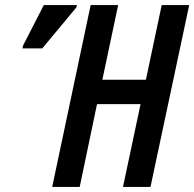

<svg xmlns="http://www.w3.org/2000/svg" viewBox="-20 -734 763 754"><path d="M185 0 336 -714H444L382 -421H553L615 -714H723L571 0H463L532 -325H361L293 0ZM68 -544 71 -556 152 -714H282L280 -705L146 -544Z"/></svg>

Font: Noto Sans ExtraCondensed SemiBold
Style: Italic
Weight: 600
Width: 2
Italic angle: -12°
Designer: Monotype Design Team
Foundry: Monotype Imaging Inc.
Version: Version 2.013; ttfautohint (v1.8.4.7-5d5b)